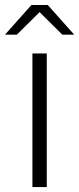

<svg xmlns="http://www.w3.org/2000/svg" viewBox="-32 -756 320 776"><path d="M99 0H157V-540H99ZM268 -615.8 161 -735.8H95L-12 -615.8H36L128 -707L220 -615.8Z"/></svg>

Font: Resamitz
Style: Regular
Weight: 500
Designer: gluk
Foundry: gluk
Version: Version 0.047